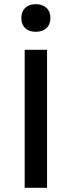

<svg xmlns="http://www.w3.org/2000/svg" viewBox="-20 -898 343 918"><path d="M100.5 -860.5Q119 -878 151 -878Q183 -878 202 -860.5Q221 -843 221 -812Q221 -781 202 -763.5Q183 -746 151 -746Q119 -746 100.5 -763.5Q82 -781 82 -812Q82 -843 100.5 -860.5ZM205 -660V0H98V-660Z"/></svg>

Font: Elaine Sans Medium
Style: Regular
Weight: 500
Designer: Wei Huang
Foundry: Wei Huang
Version: Version 2.001;December 24, 2019;FontCreator 12.0.0.2547 64-b